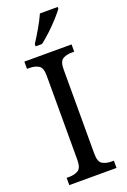

<svg xmlns="http://www.w3.org/2000/svg" viewBox="-175 -987 690 1043"><g transform="rotate(-20 170.5 -465.5)"><path d="M34 0V-42H50Q79 -42 100.5 -54.5Q122 -67 122 -113V-601Q122 -647 100.5 -659.5Q79 -672 50 -672H34V-714H307V-672H292Q261 -672 240.5 -659.5Q220 -647 220 -601V-113Q220 -67 241 -54.5Q262 -42 292 -42H307V0ZM120 -784Q141 -816 164.5 -856.5Q188 -897 203 -931H306V-921Q294 -904 268.5 -875.5Q243 -847 212.5 -818.5Q182 -790 157 -771H120Z"/></g></svg>

Font: Noto Serif Hebrew SemiCondensed
Style: Regular
Weight: 400
Width: 4
Designer: Monotype Design Team
Foundry: Monotype Imaging Inc.
Version: Version 2.004; ttfautohint (v1.8.4.7-5d5b)